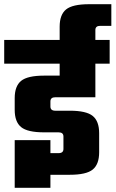

<svg xmlns="http://www.w3.org/2000/svg" viewBox="-40 -832 550 914"><path d="M490 -709H437Q414 -709 414 -689V-642H482V-529H414V-369H223Q200 -369 200 -349V-325Q200 -305 223 -305H292Q371 -305 401.5 -280Q432 -255 432 -198V-107Q432 -50 401.5 -25Q371 0 292 0H200V62H30V-165H200V-103H239Q262 -103 262 -123V-182Q262 -202 239 -202H170Q91 -202 60.5 -227Q30 -252 30 -309V-365Q30 -422 60.5 -447Q91 -472 170 -472H244V-529H-20V-642H244V-705Q244 -762 274.5 -787Q305 -812 384 -812H490Z"/></svg>

Font: Teko
Style: Bold
Weight: 700
Designer: Manushi Parikh, Jonny Pinhorn
Foundry: Indian Type Foundry
Version: Version 1.106;PS 1.0;hotconv 1.0.78;makeotf.lib2.5.61930; tt